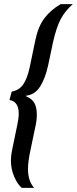

<svg xmlns="http://www.w3.org/2000/svg" viewBox="-20 -763 374 933"><path d="M33 17Q33 -7 39 -35L64 -156Q71 -188 71 -211Q71 -270 26 -277L37 -318Q73 -324 93 -353Q113 -382 125 -439L152 -569Q166 -636 197 -676Q228 -716 275 -743H334Q297 -711 275.5 -671Q254 -631 237 -555L214 -446Q200 -382 175 -342.5Q150 -303 107 -298V-295Q136 -283 147.5 -261.5Q159 -240 159 -205Q159 -179 152 -148L129 -38Q116 21 116 58Q116 117 146 150H86Q65 133 49 95.5Q33 58 33 17Z"/></svg>

Font: Saira Ultra Condensed SemiBold
Style: Italic
Weight: 600
Width: 1
Italic angle: -12°
Designer: Hector Gatti with collaboration of the Omnibus-Type team
Foundry: Omnibus-Type
Version: Version 1.001; ttfautohint (v1.8)